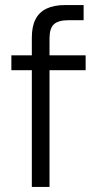

<svg xmlns="http://www.w3.org/2000/svg" viewBox="-20 -740 391 760"><path d="M106 0V-591Q106 -635 120.5 -663.5Q135 -692 164.5 -706Q194 -720 238 -720H311V-660H251Q211 -660 193.5 -644Q176 -628 176 -588V0ZM25 -462V-521H319V-462Z"/></svg>

Font: DM Sans 10pt Light
Style: Regular
Weight: 300
Version: Version 4.004;gftools[0.9.30]